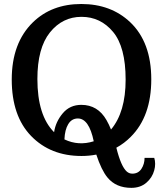

<svg xmlns="http://www.w3.org/2000/svg" viewBox="-20 -762 807 950"><path d="M456.5 2.9Q421.4 9.8 383.3 9.8Q230 9.8 134 -89.1Q38.1 -188 38.1 -368.7Q38.1 -549.3 142.6 -651.4Q235.8 -742.2 382.3 -742.2Q528.8 -742.2 624 -652.3Q728.5 -553.2 728.5 -369.6Q728.5 -186 627 -85Q595.2 -52.7 555.7 -31.2Q578.6 61.5 607.4 86.9Q619.1 97.2 634.8 97.2Q664.1 97.2 679.7 73.5Q695.3 49.8 695.3 19H743.2Q747.6 32.7 747.6 48.8Q747.6 64.9 743.2 80.6Q733.4 117.2 703.9 142.3Q674.3 167.5 629.9 167.5Q553.7 167.5 511.7 116.2Q481.9 80.1 456.5 2.9ZM529.3 -121.1Q601.6 -207 601.6 -368.2Q601.6 -529.3 539.6 -604Q477.5 -678.7 383.3 -678.7Q289.1 -678.7 227.1 -601.6Q165 -524.4 165 -371.1Q165 -190.4 247.6 -107.9Q255.4 -159.7 290.5 -201.4Q325.7 -243.2 382.3 -243.2Q463.9 -243.2 506.8 -168Q519.5 -146 529.3 -121.1ZM298.8 -72.3Q368.2 -39.1 443.8 -63Q420.4 -175.8 365.2 -175.8Q335 -175.8 317.9 -148.2Q300.8 -120.6 298.8 -72.3Z"/></svg>

Font: Arbutus Slab
Style: Regular
Weight: 400
Designer: Karolina Lach
Foundry: Karolina Lach
Version: Version 1.001; ttfautohint (v0.92) -l 10 -r 16 -G 200 -x 7 -